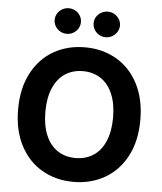

<svg xmlns="http://www.w3.org/2000/svg" viewBox="-62 -998 895 1062"><g transform="rotate(5 385.5 -467.5)"><path d="M45.9 -363.3Q45.9 -479.5 89.8 -564Q133.8 -648.4 210.9 -692.9Q288.1 -737.3 385.3 -737.3Q482.4 -737.3 559.6 -692.9Q636.7 -648.4 680.7 -564Q724.6 -479.5 724.6 -363.3Q724.6 -247.6 680.7 -163.3Q636.7 -79.1 559.6 -34.7Q482.4 9.8 385.3 9.8Q288.1 9.8 210.9 -34.7Q133.8 -79.1 89.8 -163.6Q45.9 -248 45.9 -363.3ZM573.2 -363.3Q573.2 -440.4 550 -494.6Q526.9 -548.8 484.4 -576.9Q441.9 -605 385.3 -605Q328.6 -605 286.1 -576.9Q243.7 -548.8 220.5 -494.4Q197.3 -439.9 197.3 -363.3Q197.3 -286.6 220.5 -232.4Q243.7 -178.2 286.1 -150.4Q328.6 -122.6 385.3 -122.6Q441.9 -122.6 484.4 -150.4Q526.9 -178.2 550 -232.4Q573.2 -286.6 573.2 -363.3ZM420.4 -874Q420.4 -893.2 430.2 -909.4Q440.1 -925.6 457 -935.2Q473.9 -944.8 493.5 -944.8Q513.2 -944.8 530 -935.2Q546.9 -925.6 556.9 -909.4Q566.9 -893.2 566.9 -874Q566.9 -855 556.9 -838.6Q546.9 -822.3 530.1 -812.5Q513.4 -802.7 493.5 -802.7Q473.6 -802.7 456.8 -812.5Q439.9 -822.3 430.2 -838.6Q420.4 -855 420.4 -874ZM204.1 -874Q204.1 -893.2 213.9 -909.4Q223.8 -925.6 240.7 -935.2Q257.6 -944.8 277.2 -944.8Q296.9 -944.8 313.7 -935.3Q330.6 -925.8 340.3 -909.5Q350.1 -893.3 350.1 -874Q350.1 -855 340.3 -838.6Q330.6 -822.3 313.8 -812.5Q297 -802.7 277.2 -802.7Q257.3 -802.7 240.5 -812.5Q223.6 -822.3 213.9 -838.6Q204.1 -855 204.1 -874Z"/></g></svg>

Font: Inter RS Variable
Style: Regular
Weight: 400
Designer: Rasmus Andersson (customised by Maria Ramos and Noel Pretorius)
Foundry: rsms
Version: Version 3.001;Glyphs 3.2.3 (3260)